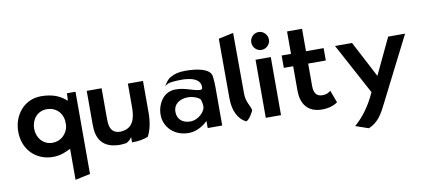

<svg xmlns="http://www.w3.org/2000/svg" viewBox="-81 -1039 3505 1576"><g transform="rotate(-10 1671.0 -251.0)"><path d="M290 13C344 13 394 -5 437 -29V230L562 203V-482H490C490 -470 490 -435 486 -420C443 -462 378 -495 276 -495C134 -495 42 -376 42 -241C42 -90 147 13 290 13ZM304 -102C226 -102 175 -167 175 -241C175 -319 226 -382 304 -382C376 -382 427 -335 437 -267C437 -257 438 -247 438 -237C438 -230 437 -223 437 -216C426 -153 374 -102 304 -102Z M654 -473V-203C654 -190 654 -177 655 -165C660 -61 714 0 817 9C844 12 872 10 899 6C920 -3 935 -19 947 -36V8C1002 8 1047 0 1082 -15C1110 -68 1123 -133 1123 -213V-473H997V-274C997 -176 970 -107 885 -97C880 -96 875 -95 869 -95C810 -95 783 -129 779 -190C778 -207 778 -225 778 -243V-473Z M1357 -467C1331 -457 1310 -425 1295 -398C1311 -412 1325 -420 1352 -423C1387 -427 1604 -453 1591 -332C1587 -294 1476 -351 1402 -357C1376 -359 1356 -359 1334 -353C1276 -337 1246 -293 1228 -243C1217 -211 1214 -176 1220 -139C1239 -48 1317 13 1421 13C1497 13 1560 -39 1579 -60V0H1700V-320C1700 -353 1698 -383 1694 -413C1683 -477 1575 -495 1479 -495C1422 -495 1385 -484 1357 -467ZM1448 -78C1384 -78 1341 -115 1341 -176C1341 -243 1396 -277 1461 -277C1509 -277 1555 -255 1565 -239C1571 -221 1575 -200 1575 -179C1575 -144 1521 -78 1448 -78Z M1898 0C1926 0 1966 -81 1964 -82C1958 -118 1922 -156 1922 -224L1920 -733L1796 -706L1797 -210C1797 -108 1833 -33 1898 0Z M2053 -629C2053 -588 2086 -555 2126 -555C2166 -555 2200 -588 2200 -629C2200 -670 2166 -704 2126 -704C2086 -704 2053 -670 2053 -629ZM2190 0V-484H2063V0Z M2661 -24 2623 -127C2612 -119 2596 -105 2571 -103C2566 -102 2560 -102 2553 -102C2505 -102 2483 -133 2483 -191V-378H2630V-481H2483V-668H2358V-481H2280V-378H2358V-171C2359 -70 2406 13 2532 13C2603 13 2644 -12 2661 -24Z M2774 194 2881 231C2962 200 3000 130 3038 53L3309 -482H3168L3025 -180L2867 -482H2725L2954 -57C2903 57 2842 135 2774 194Z"/></g></svg>

Font: Bluebird
Style: Regular
Weight: 400
Designer: Jasper
Foundry: Cannot Into Space Fonts
Version: Version 0.98